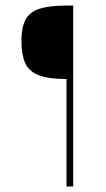

<svg xmlns="http://www.w3.org/2000/svg" viewBox="-20 -548 382 690"><path d="M243 -528V122H219V-264Q154 -264 118.5 -278Q83 -292 70 -322.5Q57 -353 57 -401Q57 -448 71 -476Q85 -504 120.5 -516Q156 -528 218 -528Z"/></svg>

Font: Genos Thin Thin
Style: Regular
Weight: 250
Version: Version 1.010